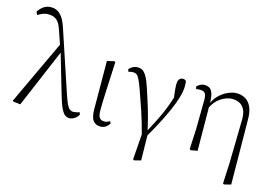

<svg xmlns="http://www.w3.org/2000/svg" viewBox="-121 -1060 2194 1524"><g transform="rotate(15 976.0 -298.0)"><path d="M29 1 25 -6 277 -544 300 -489 89 8ZM492 14Q475 14 458.5 3Q442 -8 425.5 -40.5Q409 -73 390 -137L288 -487L285 -490L235 -635Q216 -697 189 -718.5Q162 -740 121 -740Q96 -740 75.5 -732Q55 -724 35 -711L23 -736Q43 -767 69 -783.5Q95 -800 128 -800Q173 -800 205 -768Q237 -736 260 -663L428 -159Q444 -112 456 -87Q468 -62 481 -52.5Q494 -43 510 -43Q519 -43 533 -45.5Q547 -48 560 -54L567 -35Q557 -15 535 -0.5Q513 14 492 14Z M748 14Q710 14 688 -13Q666 -40 666 -109L664 -502L722 -516L731 -510Q727 -424 724 -362.5Q721 -301 719 -256.5Q717 -212 716 -178Q715 -144 715 -114Q715 -65 728.5 -49Q742 -33 766 -33Q781 -33 792 -37.5Q803 -42 813 -47L821 -30Q812 -14 793 0Q774 14 748 14Z M1067 198 1086 -60 1088 10Q1058 -107 1028 -195Q998 -283 973 -353Q955 -403 942.5 -428Q930 -453 918 -461.5Q906 -470 887 -470Q867 -470 852 -463L844 -483Q858 -499 876 -508Q894 -517 916 -517Q938 -517 955.5 -506Q973 -495 990.5 -464Q1008 -433 1027 -374Q1047 -315 1072 -234Q1097 -153 1121 -44L1127 -43L1131 190L1076 204ZM1122 -5 1106 -30Q1135 -85 1158.5 -130.5Q1182 -176 1201 -218.5Q1220 -261 1236.5 -307.5Q1253 -354 1268 -410L1259 -315Q1253 -361 1250 -387.5Q1247 -414 1245.5 -431Q1244 -448 1244 -462Q1244 -494 1254.5 -508Q1265 -522 1283 -522Q1294 -522 1300 -519Q1306 -516 1311 -511Q1313 -501 1313.5 -491Q1314 -481 1314 -469Q1314 -429 1298 -375Q1282 -321 1254.5 -259Q1227 -197 1192.5 -132Q1158 -67 1122 -5Z M1480 2 1488 -161 1491 -402Q1491 -442 1479.5 -457.5Q1468 -473 1440 -473Q1432 -473 1424 -472.5Q1416 -472 1407 -470L1400 -488Q1409 -500 1425.5 -509.5Q1442 -519 1465 -519Q1489 -519 1506 -507.5Q1523 -496 1532 -466.5Q1541 -437 1541 -381V-377L1544 0L1489 10ZM1806 198 1814 30 1821 -330Q1822 -379 1807.5 -409.5Q1793 -440 1766.5 -454.5Q1740 -469 1704 -469Q1659 -469 1611.5 -438Q1564 -407 1536 -345L1526 -356H1528Q1543 -412 1578 -449Q1613 -486 1654 -504Q1695 -522 1726 -522Q1764 -522 1795.5 -505Q1827 -488 1846.5 -448.5Q1866 -409 1866 -342L1871 190L1815 204Z"/></g></svg>

Font: Noto Serif JP
Style: Regular
Weight: 200
Designer: Ryoko NISHIZUKA 西塚涼子 (kana & ideographs); Frank Grießhammer (Latin, Greek & Cyrillic); Wenlong ZHANG 张文龙 (bopomofo); San
Foundry: Adobe
Version: Version 2.001;hotconv 1.1.0;makeotfexe 2.6.0